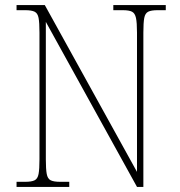

<svg xmlns="http://www.w3.org/2000/svg" viewBox="-20 -734 708 754"><path d="M45 0V-20H79Q104 -20 116 -26Q128 -32 131.5 -51Q135 -70 135 -108V-606Q135 -645 131.5 -663.5Q128 -682 116 -688Q104 -694 79 -694H45V-714H156L518 -59V-606Q518 -645 514 -663.5Q510 -682 498.5 -688Q487 -694 462 -694H425V-714H631V-694H599Q574 -694 562 -688Q550 -682 546.5 -663.5Q543 -645 543 -606V0H518L160 -648V-108Q160 -70 163.5 -51Q167 -32 179 -26Q191 -20 216 -20H252V0Z"/></svg>

Font: Noto Serif Bengali SemiCondensed Thin
Style: Regular
Weight: 100
Width: 4
Designer: Juan Bruce, Universal Thirst, Indian Type Foundry and the Monotype Design Team.
Foundry: Monotype Imaging Inc.
Version: Version 2.003; ttfautohint (v1.8.4.7-5d5b)